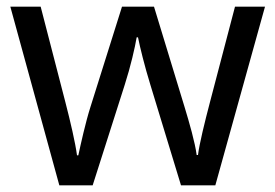

<svg xmlns="http://www.w3.org/2000/svg" viewBox="-20 -557 826 576"><path d="M431 -303 523 -1H626L775 -537H685L610 -251C594 -190 578 -125 574 -92H570C565 -130 548 -189 534 -235L442 -537H346L251 -235C237 -191 222 -124 215 -91H211C206 -129 191 -193 176 -251L102 -537H11L158 -1H258L354 -302C372 -358 385 -415 390 -445H394C400 -415 414 -358 431 -303Z"/></svg>

Font: Noto Sans Mahajani
Style: Regular
Weight: 400
Designer: Monotype Design Team
Foundry: Monotype Imaging Inc.
Version: Version 2.003